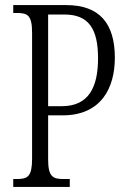

<svg xmlns="http://www.w3.org/2000/svg" viewBox="-20 -734 501 754"><path d="M32 0H254V-31H228C187 -31 169 -41 169 -108V-281H226C379 -281 431 -391 431 -507C431 -642 371 -714 240 -714H32V-683H48C89 -683 106 -673 106 -605V-111C106 -41 89 -31 47 -31H32ZM223 -317H169V-677H233C328 -677 365 -621 365 -505C365 -394 330 -317 223 -317Z"/></svg>

Font: Noto Serif Devanagari ExtraCondensed Light
Style: Regular
Weight: 300
Width: 2
Designer: Universal Thirst, Indian Type Foundry and the Monotype Design Team
Foundry: Monotype Imaging Inc.
Version: Version 2.004